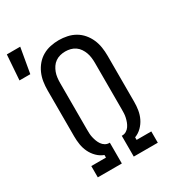

<svg xmlns="http://www.w3.org/2000/svg" viewBox="-235 -924 930 1031"><g transform="rotate(-30 230.0 -408.0)"><path d="M64 0V-70H155V-86Q131 -95 112.5 -113.5Q94 -132 83 -155Q72 -178 68 -203Q64 -228 64 -254V-540Q64 -566 68 -592Q72 -618 82.5 -642Q93 -666 110 -686Q127 -706 149.5 -719Q172 -732 198 -737.5Q224 -743 250 -743Q276 -743 302 -737.5Q328 -732 350.5 -719Q373 -706 390 -686Q407 -666 417.5 -642Q428 -618 432 -592Q436 -566 436 -540V-254Q436 -228 432 -203Q428 -178 417 -155Q406 -132 387.5 -113.5Q369 -95 345 -86V-70H436V0H287V-129H291Q304 -129 315.5 -136Q327 -143 334.5 -154Q342 -165 346.5 -177Q351 -189 354 -202Q357 -215 357.5 -228Q358 -241 358 -254V-540Q358 -556 356 -572.5Q354 -589 348.5 -604Q343 -619 334 -632.5Q325 -646 311.5 -655.5Q298 -665 282 -669Q266 -673 250 -673Q234 -673 218 -669Q202 -665 188.5 -655.5Q175 -646 166 -632.5Q157 -619 151.5 -604Q146 -589 144 -572.5Q142 -556 142 -540V-254Q142 -241 142.5 -228Q143 -215 146 -202Q149 -189 153.5 -177Q158 -165 165.5 -154Q173 -143 184.5 -136Q196 -129 209 -129H213V0ZM-40 -661 -29 -816H54L27 -661Z"/></g></svg>

Font: Iosevka Curly
Style: Regular
Weight: 400
Monospace: yes
Designer: Belleve Invis
Foundry: Belleve Invis
Version: Version 22.1.2; ttfautohint (v1.8.4)